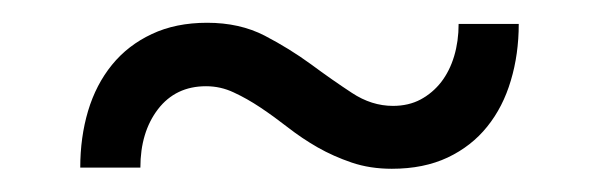

<svg xmlns="http://www.w3.org/2000/svg" viewBox="-20 -387 521 167"><path d="M321.8 -294.9Q335.4 -294.9 345.9 -300.5Q356.4 -306.2 363.8 -315.7Q371.1 -325.2 375 -338.1Q378.9 -351.1 378.9 -366.2H431.2Q431.2 -339.8 424.3 -316.9Q417.5 -293.9 403.8 -276.9Q390.1 -259.8 369.4 -250Q348.6 -240.2 320.8 -240.2Q301.8 -240.2 285.9 -245.6Q270 -251 256.3 -258.8Q242.7 -266.6 230.5 -276.1Q218.3 -285.6 206.5 -293.5Q194.8 -301.3 183.3 -306.6Q171.9 -312 159.2 -312Q132.8 -312 117.4 -292Q102.1 -272 102.1 -241.2H49.8Q49.8 -267.6 56.6 -290.5Q63.5 -313.5 77.4 -330.6Q91.3 -347.7 112.1 -357.4Q132.8 -367.2 160.2 -367.2Q188.5 -367.2 210.2 -356Q231.9 -344.7 250.5 -331.1Q269 -317.4 286.1 -306.2Q303.2 -294.9 321.8 -294.9Z"/></svg>

Font: Abel
Style: Regular
Weight: 400
Designer: Matthew Desmond
Foundry: Matthew Desmond
Version: Version 1.002